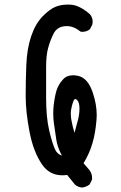

<svg xmlns="http://www.w3.org/2000/svg" viewBox="-20 -786 540 854"><path d="M257.3 -6.3Q199.7 -6.3 166.5 -55.2Q127.9 -112.3 111.1 -200.9Q94.2 -289.6 94.2 -359.1Q94.2 -428.7 97.2 -499.5Q100.1 -570.3 118.9 -625.5Q137.7 -680.7 169.9 -713.6Q202.1 -746.6 229.5 -756.8Q252.4 -765.6 282.7 -765.6Q288.6 -765.6 294.9 -765.1Q333 -763.2 379.9 -722.7Q392.1 -708.5 392.1 -689.5Q392.1 -684.6 391.1 -678.2L380.4 -656.7Q366.2 -644.5 346.7 -644.5Q343.8 -644.5 338.9 -645Q308.1 -669.9 277.3 -669.9Q234.4 -669.9 217.8 -635.3Q202.1 -603.5 193.8 -571.3Q185.1 -539.6 185.1 -487.3V-349.6Q185.1 -265.1 198.5 -207.3Q211.9 -149.4 225.1 -121.1Q234.9 -100.1 255.4 -93.8Q236.3 -128.9 230.7 -163.1Q225.1 -197.3 219.7 -238.3Q216.8 -260.7 216.8 -280.5Q216.8 -300.3 218.8 -317.4Q223.1 -355.5 231.2 -382.8Q239.3 -410.2 260.7 -433.1Q276.9 -451.2 305.2 -451.2Q315.4 -451.2 327.1 -448.7Q371.1 -439 392.6 -374Q410.2 -322.3 410.2 -273.9Q410.2 -263.2 409.2 -252.9Q404.8 -195.3 391.1 -148.7Q377.4 -102.1 351.6 -60.1L378.4 -28.8Q389.6 -13.7 389.6 5.9Q389.6 8.8 389.2 13.2L378.4 34.7Q362.3 46.4 344.7 48.3Q326.7 46.4 313.5 35.2L278.8 -7.8Q267.6 -6.3 257.3 -6.3ZM323.7 -340.3Q318.4 -345.7 314.9 -345.7Q310.1 -345.7 305.2 -332.8Q300.3 -319.8 296.4 -298.8Q294.9 -291 294.9 -282.7Q294.9 -274.4 295.7 -265.6Q296.4 -256.8 298.8 -245.6Q302.7 -223.1 311.5 -195.3Q319.8 -227.1 326.7 -252.4Q333.5 -277.8 333.5 -303.5Q333.5 -329.1 323.7 -340.3Z"/></svg>

Font: Bakudai
Style: Medium
Weight: 500
Version: Version 1.48